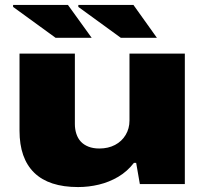

<svg xmlns="http://www.w3.org/2000/svg" viewBox="-20 -745 828 777"><path d="M296 12Q178 12 118.5 -46Q59 -104 59 -216V-528H283V-243Q283 -222 289 -203.5Q295 -185 307 -172Q319 -159 338 -151.5Q357 -144 382 -144Q418 -144 445.5 -158.5Q473 -173 488.5 -199Q504 -225 504 -257V-528H728V0H546L531 -86H522Q495 -51 458.5 -29.5Q422 -8 380.5 2Q339 12 296 12ZM469 -592 297 -717V-725H520L615 -592ZM205 -592 33 -717V-725H255L351 -592Z"/></svg>

Font: Archivo Expanded Black
Style: Regular
Weight: 900
Width: 7
Designer: Hector Gatti
Foundry: Omnibus-Type
Version: Version 2.001